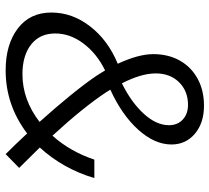

<svg xmlns="http://www.w3.org/2000/svg" viewBox="-52 -698 760 697"><g transform="rotate(90 328.5 -350.0)"><path d="M590 -39 540 10Q501 -29 465 -68Q362 10 236 10Q142 10 84 -34Q26 -78 26 -156Q26 -232 76.5 -297Q127 -362 212 -397Q177 -472 177 -526Q177 -580 200 -621.5Q223 -663 265.5 -686.5Q308 -710 364 -710Q427 -710 466 -677Q505 -644 505 -592Q505 -531 451.5 -471.5Q398 -412 306 -370L316 -354Q371 -271 473 -160Q530 -223 560 -312H627Q593 -198 516 -114ZM247 -535Q247 -482 283 -412Q352 -446 393.5 -491.5Q435 -537 435 -583Q435 -614 414.5 -633Q394 -652 361 -652Q311 -652 279 -619.5Q247 -587 247 -535ZM423 -113Q312 -237 256 -319Q250 -328 245 -336.5Q240 -345 236 -351Q175 -321 138.5 -272.5Q102 -224 102 -170Q102 -114 142 -82.5Q182 -51 250 -51Q342 -51 423 -113Z"/></g></svg>

Font: Sarabun Light
Style: Italic
Weight: 300
Italic angle: -10°
Designer: Suppakit Chalermlarp | Katatrad Co.,Ltd.
Foundry: Cadson Demak Co.,Ltd.
Version: Version 1.000; ttfautohint (v1.6)